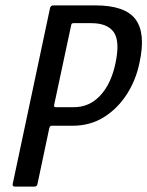

<svg xmlns="http://www.w3.org/2000/svg" viewBox="-20 -693 547 713"><path d="M498 -460Q485 -396 451 -343Q417 -290 366 -258Q315 -226 249 -226H172Q168 -226 166 -223.5Q164 -221 163 -217L119 -9Q117 0 107 0H35Q31 0 28.5 -2.5Q26 -5 27 -9L166 -664Q169 -673 178 -673H334Q445 -673 483.5 -621Q522 -569 498 -460ZM181 -303Q180 -298 182 -296.5Q184 -295 187 -295H255Q312 -295 352.5 -338.5Q393 -382 409 -459Q426 -540 402.5 -573.5Q379 -607 319 -607H253Q249 -607 247 -605.5Q245 -604 244 -598Z"/></svg>

Font: Glory Thin Medium
Style: Italic
Weight: 500
Italic angle: -12°
Version: Version 1.011